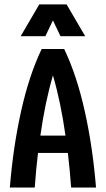

<svg xmlns="http://www.w3.org/2000/svg" viewBox="-20 -846 478 866"><path d="M24.4 0Q39.1 -182.6 75.2 -344.7Q111.3 -506.8 168 -625H269.5Q326.2 -506.8 362.3 -344.7Q398.4 -182.6 413.1 0H300.8Q294.9 -83 286.1 -156.2H151.4Q142.6 -83 136.7 0ZM275.4 -234.4Q253.9 -386.7 218.8 -505.9Q183.6 -386.7 162.1 -234.4ZM364.3 -682.6H252.9L198.2 -796.9H239.3L184.6 -682.6H73.2L157.2 -826.2H280.3Z"/></svg>

Font: Sudo Variable
Style: Regular
Weight: 400
Monospace: yes
Designer: Jens Kutilek
Foundry: Jens Kutilek
Version: Version 0.040